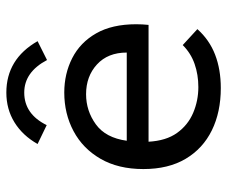

<svg xmlns="http://www.w3.org/2000/svg" viewBox="-74 -614 699 590"><g transform="rotate(-90 275.0 -319.5)"><path d="M299 10Q225 10 169 -17.5Q113 -45 81.5 -98Q50 -151 50 -228Q50 -305 81.5 -359.5Q113 -414 166.5 -442.5Q220 -471 285 -471Q343 -471 391 -446.5Q439 -422 467 -373Q495 -324 495 -250Q495 -241 494.5 -231Q494 -221 493 -212H134Q137 -158 161 -124.5Q185 -91 222.5 -75Q260 -59 302 -59Q340 -59 373 -70.5Q406 -82 431 -107L480 -62Q447 -25 401.5 -7.5Q356 10 299 10ZM137 -279H408Q408 -337 371.5 -370.5Q335 -404 280 -404Q229 -404 187.5 -374Q146 -344 137 -279ZM185 -525 127 -553Q153 -599 193.5 -624Q234 -649 285 -649Q388 -649 443 -553L385 -524Q348 -594 285 -594Q219 -594 185 -525Z"/></g></svg>

Font: Inconsolata SemiExpanded Medium
Style: Regular
Weight: 500
Width: 6
Monospace: yes
Designer: Raph Levien, Cyreal, Brenton Simpson
Foundry: Raph Levien, Cyreal, Google
Version: Version 3.001; ttfautohint (v1.8.2.53-6de2)